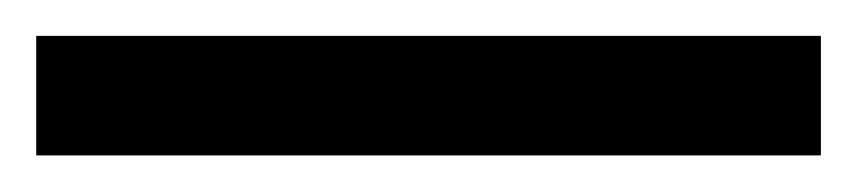

<svg xmlns="http://www.w3.org/2000/svg" viewBox="-22 70 473 106"><path d="M431.2 155.8H-2V89.8H431.2Z"/></svg>

Font: f2_46825          
Style: Regular
Weight: 600
Foundry: Ascender Corporation
Version: Version 1.10